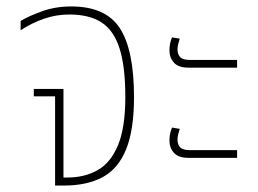

<svg xmlns="http://www.w3.org/2000/svg" viewBox="-20 -576 800 596"><path d="M151 0V-277H85V-300H177V-25H190Q242 -25 282.5 -47.5Q323 -70 346 -124.5Q369 -179 369 -275Q369 -370 351 -426Q333 -482 295 -506.5Q257 -531 195 -531Q155 -531 117 -518Q79 -505 44 -482V-511Q69 -526 110.5 -541Q152 -556 201 -556Q308 -556 352 -488.5Q396 -421 396 -274Q396 -173 371.5 -112.5Q347 -52 298.5 -26Q250 0 178 0Z M565 -366Q534 -366 520 -381.5Q506 -397 506 -419Q506 -442 514 -460L538 -456Q536 -450 533.5 -440.5Q531 -431 531 -423Q531 -407 539.5 -398.5Q548 -390 568 -390H716V-366ZM565 -86Q534 -86 520 -101.5Q506 -117 506 -139Q506 -162 514 -180L538 -176Q536 -170 533.5 -160.5Q531 -151 531 -143Q531 -127 539.5 -118.5Q548 -110 568 -110H716V-86Z"/></svg>

Font: Noto Sans Thai SemCond Thin
Style: Regular
Weight: 100
Width: 4
Designer: Monotype Design Team
Foundry: Monotype Imaging Inc.
Version: Version 2.002; ttfautohint (v1.8.4.7-5d5b)